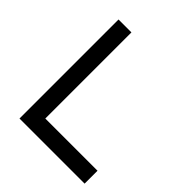

<svg xmlns="http://www.w3.org/2000/svg" viewBox="-191 -828 957 957"><g transform="rotate(45 288.0 -349.0)"><path d="M556 -91V0H97V-698H188V-91Z"/></g></svg>

Font: Varela
Style: Regular
Weight: 400
Designer: Joe Prince
Foundry: Joe Prince
Version: Version 1.000